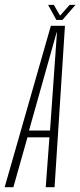

<svg xmlns="http://www.w3.org/2000/svg" viewBox="-54 -784 336 804"><path d="M-34.5 0H2L61 -209H153L137.5 0H174.5L218 -676H159ZM67.5 -237.5 183 -648H184.5L155.5 -237.5ZM182 -700.5H207.5L262 -763.5H237.5L197.5 -718.5L171.5 -763.5H147.5Z"/></svg>

Font: Anybody ExtraCondensed ExtraLight
Style: Italic
Weight: 250
Width: 2
Italic angle: -10°
Version: Version 1.113;gftools[0.9.25]